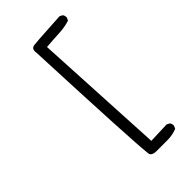

<svg xmlns="http://www.w3.org/2000/svg" viewBox="-268 -873 1037 1037"><g transform="rotate(-45 250.0 -355.0)"><path d="M270.5 87.4H352.5Q392.1 87.4 426.8 73.7L434.1 58.1Q434.6 56.2 434.6 54.7Q434.6 41 427.2 32.2L411.1 23.9L290 28.3L250 -728.5Q303.2 -732.9 349.1 -734.9Q392.1 -736.8 430.7 -749L438 -764.2Q438.5 -766.1 438.5 -770Q438.5 -773.9 436.8 -779.5Q435.1 -785.2 431.2 -790L415.5 -798.3Q359.9 -794.4 304.2 -791.5Q248.5 -788.6 211.4 -784.7Q199.2 -783.7 193.1 -777.3Q187 -771 187 -756.8Q187 -752 188 -745.1Q218.3 -38.1 230 57.6L231.4 69.8Q239.7 87.4 270.5 87.4Z"/></g></svg>

Font: NaikaiFont
Style: Light
Weight: 300
Version: Version 1.89